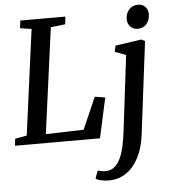

<svg xmlns="http://www.w3.org/2000/svg" viewBox="-65 -834 1012 1148"><g transform="rotate(-5 441.0 -260.0)"><path d="M0.5 0 5 -41.5 75.5 -54.5 160 -687 91.5 -697.5 97.5 -743H367.5L363 -697.5L275.5 -687L190 -53L417.5 -59.5L501 -250.5L563 -240.5L510.5 0ZM760.5 -0.5Q750.5 81 720.2 138.2Q690 195.5 644.5 225.5Q599 255.5 543 255.5Q517.5 255.5 494.8 250.5Q472 245.5 463 237.5L480 191Q487 193.5 500.5 196Q514 198.5 525 198.5Q558 198.5 580.2 180.2Q602.5 162 617 130.2Q631.5 98.5 640.2 57.5Q649 16.5 654.5 -29.5L709.5 -482.5L643.5 -507.5L651.5 -544L807 -567L829.5 -556ZM792 -632.5Q766 -632.5 748.5 -651Q731 -669.5 731.5 -698Q732.5 -731.5 753.2 -753.8Q774 -776 806 -776Q833.5 -776 850 -758.2Q866.5 -740.5 866 -714Q866 -678.5 845.8 -655.5Q825.5 -632.5 792 -632.5Z"/></g></svg>

Font: Merriweather Medium
Style: Italic
Weight: 500
Italic angle: -7.8°
Version: Version 2.101